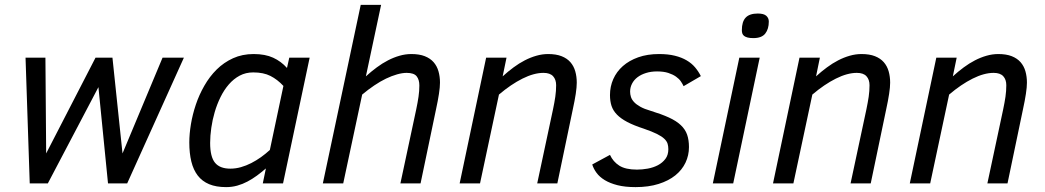

<svg xmlns="http://www.w3.org/2000/svg" viewBox="-20 -747 4256 782"><path d="M498 0H419.9L380.9 -392.1L174.8 0H101.1L84 -512.2H165L168 -122.1L369.1 -512.2H438L479 -122.1L642.1 -512.2H729Z M751 -167Q751 -201.2 757.6 -241Q764.2 -280.8 777.6 -320.8Q791 -360.8 812.3 -397.9Q833.5 -435.1 862.5 -463.9Q891.6 -492.7 929.2 -509.8Q966.8 -526.9 1013.2 -526.9Q1060.1 -526.9 1092.5 -512Q1125 -497.1 1148.9 -470.2L1158.2 -512.2H1241.2L1132.8 0H1050.3L1063 -61Q1044.9 -45.4 1026.4 -31.7Q1007.8 -18.1 988 -7.6Q968.3 2.9 946.5 9Q924.8 15.1 900.9 15.1Q860.4 15.1 831.8 3.2Q803.2 -8.8 785.4 -32Q767.6 -55.2 759.3 -89.1Q751 -123 751 -167ZM1134.3 -397Q1109.9 -423.3 1081.5 -437.7Q1053.2 -452.1 1011.2 -452.1Q981 -452.1 956.3 -439Q931.6 -425.8 912.1 -403.3Q892.6 -380.9 878.2 -351.6Q863.8 -322.3 854.5 -290.5Q845.2 -258.8 840.6 -226.3Q835.9 -193.8 835.9 -165Q835.9 -108.4 855.7 -84.2Q875.5 -60.1 918 -60.1Q939.9 -60.1 961.4 -66.2Q982.9 -72.3 1003.4 -82.8Q1023.9 -93.3 1043 -106.9Q1062 -120.6 1079.1 -136.2Z M1610.8 0 1675.3 -301.8Q1681.2 -329.6 1684.6 -353Q1688 -376.5 1688 -398.9Q1688 -422.4 1677 -436.3Q1666 -450.2 1636.2 -450.2Q1618.7 -450.2 1597.2 -444.1Q1575.7 -438 1552.2 -426.8Q1528.8 -415.5 1504.2 -398.9Q1479.5 -382.3 1455.1 -361.8L1377.9 0H1294.9L1449.2 -727.1H1532.2L1470.2 -436Q1491.7 -455.6 1514.4 -472.4Q1537.1 -489.3 1560.3 -501.2Q1583.5 -513.2 1607.4 -520Q1631.3 -526.9 1655.3 -526.9Q1688 -526.9 1710.2 -518.1Q1732.4 -509.3 1746.1 -493.7Q1759.8 -478 1765.9 -456.5Q1772 -435.1 1772 -410.2Q1772 -392.1 1767.8 -364.7Q1763.7 -337.4 1755.9 -301.8L1692.9 0Z M2168 0 2232.4 -301.8Q2238.3 -329.6 2241.7 -353Q2245.1 -376.5 2245.1 -399.9Q2245.1 -422.9 2232.7 -436.5Q2220.2 -450.2 2193.4 -450.2Q2154.8 -450.2 2107.9 -426.8Q2061 -403.3 2012.2 -361.8L1935.1 0H1852.1L1960 -512.2H2043L2027.3 -436Q2048.8 -455.6 2071.5 -472.4Q2094.2 -489.3 2117.4 -501.2Q2140.6 -513.2 2164.6 -520Q2188.5 -526.9 2212.4 -526.9Q2245.1 -526.9 2267.3 -518.1Q2289.6 -509.3 2303.2 -493.7Q2316.9 -478 2323 -456.5Q2329.1 -435.1 2329.1 -410.2Q2329.1 -392.1 2325 -364.7Q2320.8 -337.4 2313 -301.8L2250 0Z M2464.4 -116.2Q2477.1 -88.4 2502.4 -72.3Q2527.8 -56.2 2574.2 -56.2Q2595.7 -56.2 2618.4 -60.3Q2641.1 -64.5 2659.7 -74.2Q2678.2 -84 2690.2 -99.9Q2702.1 -115.7 2702.1 -139.2Q2702.1 -150.9 2699.2 -161.1Q2696.3 -171.4 2686 -181.4Q2675.8 -191.4 2655.8 -201.4Q2635.7 -211.4 2601.6 -223.1Q2561 -236.3 2534.7 -250.2Q2508.3 -264.2 2492.7 -280.3Q2477.1 -296.4 2470.7 -315.7Q2464.4 -335 2464.4 -359.9Q2464.4 -394.5 2477.8 -424.8Q2491.2 -455.1 2516.8 -477.8Q2542.5 -500.5 2579.6 -513.7Q2616.7 -526.9 2664.6 -526.9Q2701.2 -526.9 2728.8 -520Q2756.3 -513.2 2776.6 -501.2Q2796.9 -489.3 2810.8 -472.9Q2824.7 -456.5 2834.5 -437L2764.2 -396Q2760.3 -404.8 2753.2 -415.3Q2746.1 -425.8 2733.4 -434.8Q2720.7 -443.8 2701.9 -450Q2683.1 -456.1 2656.2 -456.1Q2631.3 -456.1 2611.1 -449.7Q2590.8 -443.4 2576.4 -432.4Q2562 -421.4 2554.2 -406.2Q2546.4 -391.1 2546.4 -374Q2546.4 -362.8 2549.8 -352.1Q2553.2 -341.3 2562.5 -331.3Q2571.8 -321.3 2587.9 -312.3Q2604 -303.2 2629.4 -295.9Q2674.3 -282.2 2704.6 -268.3Q2734.9 -254.4 2752.9 -237.3Q2771 -220.2 2778.6 -198.5Q2786.1 -176.8 2786.1 -147.9Q2786.1 -114.3 2772 -84.5Q2757.8 -54.7 2730.5 -32.7Q2703.1 -10.7 2662.4 2.2Q2621.6 15.1 2568.4 15.1Q2525.9 15.1 2495.1 7.3Q2464.4 -0.5 2443.1 -13.4Q2421.9 -26.4 2409.7 -43Q2397.5 -59.6 2392.1 -77.1Z M2883.3 0 2991.2 -512.2H3074.2L2966.3 0ZM3001.5 -624Q3001.5 -658.7 3017.1 -675.3Q3032.7 -691.9 3066.4 -691.9Q3090.8 -691.9 3101.1 -682.6Q3111.3 -673.3 3111.3 -659.2Q3111.3 -628.9 3096.9 -610.4Q3082.5 -591.8 3048.3 -591.8Q3034.2 -591.8 3024.9 -594.2Q3015.6 -596.7 3010.5 -600.8Q3005.4 -605 3003.4 -610.8Q3001.5 -616.7 3001.5 -624Z M3444.3 0 3508.8 -301.8Q3514.6 -329.6 3518.1 -353Q3521.5 -376.5 3521.5 -399.9Q3521.5 -422.9 3509 -436.5Q3496.6 -450.2 3469.7 -450.2Q3431.2 -450.2 3384.3 -426.8Q3337.4 -403.3 3288.6 -361.8L3211.4 0H3128.4L3236.3 -512.2H3319.3L3303.7 -436Q3325.2 -455.6 3347.9 -472.4Q3370.6 -489.3 3393.8 -501.2Q3417 -513.2 3440.9 -520Q3464.8 -526.9 3488.8 -526.9Q3521.5 -526.9 3543.7 -518.1Q3565.9 -509.3 3579.6 -493.7Q3593.3 -478 3599.4 -456.5Q3605.5 -435.1 3605.5 -410.2Q3605.5 -392.1 3601.3 -364.7Q3597.2 -337.4 3589.4 -301.8L3526.4 0Z M4001.5 0 4065.9 -301.8Q4071.8 -329.6 4075.2 -353Q4078.6 -376.5 4078.6 -399.9Q4078.6 -422.9 4066.2 -436.5Q4053.7 -450.2 4026.9 -450.2Q3988.3 -450.2 3941.4 -426.8Q3894.5 -403.3 3845.7 -361.8L3768.6 0H3685.5L3793.5 -512.2H3876.5L3860.8 -436Q3882.3 -455.6 3905 -472.4Q3927.7 -489.3 3950.9 -501.2Q3974.1 -513.2 3998 -520Q4022 -526.9 4045.9 -526.9Q4078.6 -526.9 4100.8 -518.1Q4123 -509.3 4136.7 -493.7Q4150.4 -478 4156.5 -456.5Q4162.6 -435.1 4162.6 -410.2Q4162.6 -392.1 4158.4 -364.7Q4154.3 -337.4 4146.5 -301.8L4083.5 0Z"/></svg>

Font: Clear Sans
Style: Italic
Weight: 400
Italic angle: -12°
Foundry: Intel Corporation
Version: Version 1.00